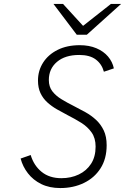

<svg xmlns="http://www.w3.org/2000/svg" viewBox="-20 -941 634 973"><path d="M285.5 12Q230.5 12 189.2 -8.2Q148 -28.5 121.5 -62.8Q95 -97 84.5 -137.5L135.5 -155.5Q151.5 -102 191 -70Q230.5 -38 291 -38Q340 -38 379.2 -56.8Q418.5 -75.5 441.5 -111Q464.5 -146.5 464.5 -198Q464.5 -241 444.2 -269.8Q424 -298.5 391.5 -318.8Q359 -339 323.5 -357Q295.5 -371.5 268.5 -387Q241.5 -402.5 219.8 -422.2Q198 -442 185.2 -469Q172.5 -496 172.5 -533Q172.5 -583 198.5 -623.8Q224.5 -664.5 272 -688.2Q319.5 -712 384 -712Q432 -712 468.5 -696.5Q505 -681 527.5 -654.5Q550 -628 557 -594.5L506.5 -577.5Q496 -616.5 465.5 -639.5Q435 -662.5 381.5 -662.5Q310 -662.5 268.8 -627.5Q227.5 -592.5 227.5 -535.5Q227.5 -501.5 245.2 -478.5Q263 -455.5 291.8 -438Q320.5 -420.5 353.5 -404Q383 -389 412.8 -372.5Q442.5 -356 466.8 -333.5Q491 -311 505.8 -280Q520.5 -249 520.5 -205Q520.5 -136.5 489.5 -88Q458.5 -39.5 405.2 -13.8Q352 12 285.5 12ZM369 -765 251 -921H299.5L401 -810L542 -921H593.5L420 -765Z"/></svg>

Font: Overpass ExtraLight
Style: Italic
Weight: 250
Italic angle: -10°
Designer: Delve Withrington, Dave Bailey, Thomas Jockin
Foundry: Delve Fonts LLC
Version: Version 4.000